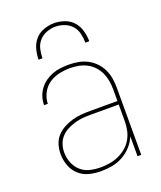

<svg xmlns="http://www.w3.org/2000/svg" viewBox="-138 -829 777 925"><g transform="rotate(-20 250.0 -366.0)"><path d="M221 8Q190 8 160 0.5Q130 -7 107.5 -27.5Q85 -48 74.5 -77Q64 -106 64 -136Q64 -160 71 -183.5Q78 -207 93.5 -224.5Q109 -242 130 -253.5Q151 -265 174 -272Q197 -279 220.5 -281Q244 -283 268 -283H409V-345Q409 -366 405 -388Q401 -410 392 -429.5Q383 -449 367.5 -465.5Q352 -482 332.5 -492Q313 -502 291.5 -506Q270 -510 248 -510Q220 -510 192 -504Q164 -498 140.5 -482Q117 -466 103.5 -440Q90 -414 89 -385H70Q70 -407 76.5 -427.5Q83 -448 96 -465.5Q109 -483 126.5 -495.5Q144 -508 164 -515.5Q184 -523 205.5 -525.5Q227 -528 248 -528Q273 -528 297 -523.5Q321 -519 342.5 -508Q364 -497 381.5 -479Q399 -461 409.5 -439Q420 -417 424 -393Q428 -369 428 -345V0H409V-102Q398 -75 378 -53Q358 -31 332.5 -17Q307 -3 278.5 2.5Q250 8 221 8ZM224 -10Q247 -10 271 -14Q295 -18 316.5 -27.5Q338 -37 356.5 -52.5Q375 -68 387 -88.5Q399 -109 404 -132.5Q409 -156 409 -180V-265H268Q247 -265 226 -263.5Q205 -262 184.5 -256Q164 -250 145 -240.5Q126 -231 111.5 -215.5Q97 -200 90 -179.5Q83 -159 83 -138Q83 -111 93 -85Q103 -59 123 -41Q143 -23 170 -16.5Q197 -10 224 -10ZM120 -600Q120 -627 127.5 -654Q135 -681 152.5 -701Q170 -721 196.5 -730.5Q223 -740 250 -740Q277 -740 303.5 -730.5Q330 -721 347.5 -701Q365 -681 372.5 -654Q380 -627 380 -600H360Q360 -623 354.5 -646.5Q349 -670 333.5 -687.5Q318 -705 295.5 -713.5Q273 -722 250 -722Q227 -722 204.5 -713.5Q182 -705 166.5 -687.5Q151 -670 145.5 -646.5Q140 -623 140 -600Z"/></g></svg>

Font: Iosevka SS04 Thin
Style: Regular
Weight: 100
Monospace: yes
Designer: Belleve Invis
Foundry: Belleve Invis
Version: Version 19.0.0; ttfautohint (v1.8.4)